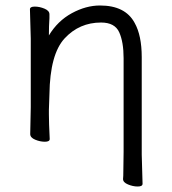

<svg xmlns="http://www.w3.org/2000/svg" viewBox="-20 -505 628 699"><path d="M496 58 499 164Q499 174 481.5 174Q464 174 446 166.5Q428 159 428 147V146Q429 138 429 119L430 48V-293Q430 -352 414 -387.5Q398 -423 348 -423Q269 -423 215.5 -365.5Q162 -308 160 -162Q159 -129 158 -105V-89Q158 -59 161 1Q161 11 143.5 11Q126 11 108 3.5Q90 -4 90 -17L92 -115V-364L89 -471Q89 -481 106.5 -481Q124 -481 142 -473.5Q160 -466 160 -453V-439Q158 -411 158 -376Q190 -429 241.5 -457Q293 -485 344 -485Q436 -485 470 -422Q496 -376 496 -297Z"/></svg>

Font: QiushuiShotai Bright
Style: Regular
Weight: 400
Designer: Christian Thalmann (Catharsis Fonts)
Version: Version 1.250;